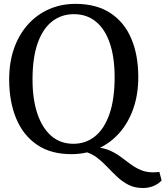

<svg xmlns="http://www.w3.org/2000/svg" viewBox="-20 -771 840 974"><path d="M705.2 182.8Q663.7 182.8 632.1 166.7Q600.4 150.5 574.2 125.8Q548 101 523.1 74.7Q498.2 48.3 470.3 27.3Q442.3 6.2 407.3 -1.9L473.6 -23.1Q512.5 -19.3 541.7 -5.4Q571 8.4 595.2 26.8Q619.5 45.1 643.4 62.6Q667.4 80.1 694.6 91.7Q721.7 103.3 757.2 103.3Q769.5 103.3 776.2 102.4Q782.9 101.6 788.5 101L799.9 144.5Q781 164.3 756.3 173.6Q731.6 182.8 705.2 182.8ZM347.7 11Q240.6 12.4 169.1 -35.8Q97.7 -84 62.1 -169.9Q26.5 -255.8 26.5 -367.3Q26.5 -455.5 51.6 -526.3Q76.8 -597.2 122.5 -647.6Q168.2 -697.9 229.5 -724.7Q290.8 -751.4 362.9 -751.4Q468.5 -751.3 539.3 -705.3Q610.1 -659.3 645.8 -575.8Q681.5 -492.2 681.5 -379.7Q681.5 -292.2 656.5 -220.7Q631.6 -149.1 586.5 -97.7Q541.4 -46.3 480.5 -18.2Q419.6 9.8 347.7 11ZM354.9 -699.1Q292.1 -699.1 244.8 -662.7Q197.6 -626.3 171.3 -552.7Q145 -479.1 145 -367.4Q145 -268 169.4 -194.9Q193.9 -121.8 240.1 -81.7Q286.4 -41.6 352.3 -41.6Q415.1 -41.6 462.1 -79.5Q509.2 -117.4 535.3 -192.6Q561.5 -267.7 561.5 -379.4Q561.5 -479.4 537.4 -550.9Q513.4 -622.4 467.2 -660.7Q420.9 -699.1 354.9 -699.1Z"/></svg>

Font: Merriweather 7pt Light
Style: Regular
Weight: 300
Designer: Eben Sorkin
Foundry: Eben Sorkin
Version: Version 2.200;gftools[0.9.31]